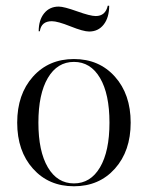

<svg xmlns="http://www.w3.org/2000/svg" viewBox="-20 -640 516 670"><path d="M95 -372.5Q150 -434 238 -434Q326 -434 381 -372.5Q436 -311 436 -212Q436 -113 381 -51.5Q326 10 238 10Q150 10 95 -51.5Q40 -113 40 -212Q40 -311 95 -372.5ZM147 -368Q114 -312 114 -212Q114 -112 147 -56Q180 0 238 0Q296 0 329 -56Q362 -112 362 -212Q362 -312 329 -368Q296 -424 238 -424Q180 -424 147 -368ZM119 -531H115Q115 -570 134 -593.5Q153 -617 185 -617Q203 -617 249 -600.5Q295 -584 314 -584Q348 -584 356 -620H361Q361 -579 342 -554.5Q323 -530 291 -530Q271 -530 226 -548Q181 -566 161 -566Q124 -566 119 -531Z"/></svg>

Font: Libre Caslon Display
Style: Regular
Weight: 400
Designer: Pablo Impallari, Rodrigo Fuenzalida
Foundry: Pablo Impallari, Rodrigo Fuenzalida
Version: Version 1.002